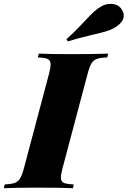

<svg xmlns="http://www.w3.org/2000/svg" viewBox="-67 -990 671 1010"><path d="M0 0ZM378.4 -878.9Q410.6 -913.1 428.7 -929.7Q446.8 -946.3 468.8 -958Q489.7 -969.7 514.6 -969.7Q557.6 -969.7 576.7 -935.1Q584 -920.9 584 -908.2Q584 -871.6 531.7 -841.8Q512.7 -831.5 488.8 -824.5Q464.8 -817.4 423.8 -808.1Q340.8 -788.6 289.6 -772L282.7 -784.2Q325.7 -821.8 378.4 -878.9ZM253.4 -57.1Q253.4 -42.5 260 -34.9Q266.6 -27.3 280.8 -24.2Q294.9 -21 320.8 -20L316.9 0Q252.4 -2.9 129.9 -2.9Q11.7 -2.9 -46.9 0L-42 -20Q-7.3 -21.5 10.3 -27.8Q27.8 -34.2 38.6 -51.5Q49.3 -68.8 59.1 -106L190.9 -602.1Q199.2 -633.8 199.2 -649.9Q199.2 -665 192.6 -672.9Q186 -680.7 171.9 -683.8Q157.7 -687 131.8 -688L137.2 -708Q192.4 -705.1 314 -705.1Q427.2 -705.1 502 -708L497.1 -688Q460.4 -686.5 442.6 -680.2Q424.8 -673.8 414.3 -656.7Q403.8 -639.6 394 -602.1L262.2 -106Q253.4 -71.8 253.4 -57.1Z"/></svg>

Font: TypoPRO Playfair Display
Style: Italic
Weight: 900
Italic angle: -14°
Designer: Claus Eggers Sørensen
Foundry: Claus Eggers Sørensen
Version: Version 1.004;PS 001.004;hotconv 1.0.70;makeotf.lib2.5.58329